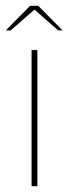

<svg xmlns="http://www.w3.org/2000/svg" viewBox="-39 -643 236 663"><path d="M70 -470H90V0H70ZM-19 -538 65 -623H93L177 -538H162L80 -610L-2 -538Z"/></svg>

Font: Smooch Sans Thin
Style: Regular
Weight: 100
Designer: Robert E. Leuschke
Foundry: Robert E. Leuschke
Version: Version 1.010